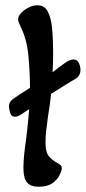

<svg xmlns="http://www.w3.org/2000/svg" viewBox="-20 -700 326 730"><path d="M127 10Q97 10 83 -6Q69 -22 69 -62Q69 -102 80 -176Q83 -202 86 -230Q89 -258 91 -285Q72 -272 59 -264Q46 -256 37 -256Q23 -256 18.5 -271.5Q14 -287 14 -296Q14 -313 30 -324Q35 -328 53.5 -340Q72 -352 94 -366Q94 -425 88 -488Q82 -551 59 -597Q55 -607 52 -613.5Q49 -620 49 -626Q49 -639 60.5 -651Q72 -663 89 -671.5Q106 -680 122 -680Q149 -680 161.5 -656.5Q174 -633 178 -592.5Q182 -552 182 -500Q182 -481 181.5 -462Q181 -443 180 -425Q192 -435 203.5 -443.5Q215 -452 226 -460Q235 -466 243.5 -470Q252 -474 259 -474Q273 -474 279.5 -461Q286 -448 286 -434Q286 -414 270 -402Q257 -395 230 -378Q203 -361 174 -343Q172 -320 169 -299.5Q166 -279 163 -261Q159 -232 156 -206Q153 -180 153 -159Q153 -124 164 -108.5Q175 -93 202 -78Q208 -74 211.5 -70.5Q215 -67 215 -60Q215 -52 207 -35Q199 -18 180 -4Q161 10 127 10Z"/></svg>

Font: Akaya Kanadaka
Style: Regular
Weight: 400
Designer: Vaishnavi Murthy Yerkadithaya, Juan Luis Blanco Aristondo
Version: Version 1.002; ttfautohint (v1.8.3)